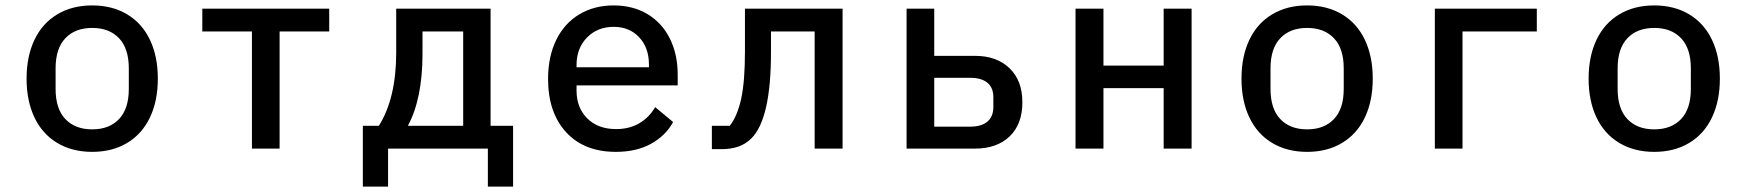

<svg xmlns="http://www.w3.org/2000/svg" viewBox="-20 -548 6440 708"><path d="M78 -258Q78 -340 107 -401Q136 -462 191 -495Q246 -528 320 -528Q394 -528 449 -495Q504 -462 533 -401Q562 -340 562 -258Q562 -176 533 -115Q504 -54 449 -21Q394 12 320 12Q246 12 191 -21Q136 -54 107 -115Q78 -176 78 -258ZM320 -71Q383 -71 419 -109Q455 -147 455 -220V-296Q455 -369 419 -407Q383 -445 320 -445Q257 -445 221 -407Q185 -369 185 -296V-220Q185 -147 221 -109Q257 -71 320 -71Z M909 -432H726V-516H1194V-432H1011V0H909Z M1318 -84H1377Q1441 -186 1441 -354V-516H1789V-84H1872V140H1779V0H1411V140H1318ZM1688 -84V-432H1538V-350Q1538 -184 1484 -84Z M2001 -257Q2001 -339 2031 -400.5Q2061 -462 2116 -495Q2171 -528 2243 -528Q2314 -528 2367.5 -496Q2421 -464 2450 -406Q2479 -348 2479 -273V-233H2106V-214Q2106 -151 2145.5 -111.5Q2185 -72 2252 -72Q2301 -72 2337.5 -93.5Q2374 -115 2396 -153L2462 -98Q2435 -48 2381 -18Q2327 12 2251 12Q2134 12 2067.5 -60.5Q2001 -133 2001 -257ZM2373 -300V-310Q2373 -372 2337 -410.5Q2301 -449 2243 -449Q2183 -449 2144.5 -409.5Q2106 -370 2106 -308V-300Z M2605 -84H2671Q2699 -120 2713 -183.5Q2727 -247 2727 -358V-516H3087V0H2984V-432H2823V-355Q2823 -110 2751 -38Q2730 -17 2703 -7.5Q2676 2 2639 2H2605Z M3323 -516H3425V-342H3576Q3655 -342 3702.5 -296.5Q3750 -251 3750 -171Q3750 -90 3703 -45Q3656 0 3575 0H3323ZM3558 -81Q3599 -81 3621 -99.5Q3643 -118 3643 -154V-189Q3643 -225 3621 -243Q3599 -261 3558 -261H3425V-81Z M3946 -516H4049V-306H4271V-516H4374V0H4271V-223H4049V0H3946Z M4558 -258Q4558 -340 4587 -401Q4616 -462 4671 -495Q4726 -528 4800 -528Q4874 -528 4929 -495Q4984 -462 5013 -401Q5042 -340 5042 -258Q5042 -176 5013 -115Q4984 -54 4929 -21Q4874 12 4800 12Q4726 12 4671 -21Q4616 -54 4587 -115Q4558 -176 4558 -258ZM4800 -71Q4863 -71 4899 -109Q4935 -147 4935 -220V-296Q4935 -369 4899 -407Q4863 -445 4800 -445Q4737 -445 4701 -407Q4665 -369 4665 -296V-220Q4665 -147 4701 -109Q4737 -71 4800 -71Z M5271 -516H5647V-432H5373V0H5271Z M5838 -258Q5838 -340 5867 -401Q5896 -462 5951 -495Q6006 -528 6080 -528Q6154 -528 6209 -495Q6264 -462 6293 -401Q6322 -340 6322 -258Q6322 -176 6293 -115Q6264 -54 6209 -21Q6154 12 6080 12Q6006 12 5951 -21Q5896 -54 5867 -115Q5838 -176 5838 -258ZM6080 -71Q6143 -71 6179 -109Q6215 -147 6215 -220V-296Q6215 -369 6179 -407Q6143 -445 6080 -445Q6017 -445 5981 -407Q5945 -369 5945 -296V-220Q5945 -147 5981 -109Q6017 -71 6080 -71Z"/></svg>

Font: Writer Medium
Style: Regular
Weight: 500
Monospace: yes
Designer: Mike Abbink, Paul van der Laan, Pieter van Rosmalen
Foundry: Bold Monday
Version: Version 2.001 2020